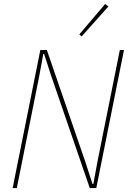

<svg xmlns="http://www.w3.org/2000/svg" viewBox="-20 -951 653 971"><path d="M239 -567 203 -678H199L177 -559L65 0H44L184 -698H217L412 -131L448 -20H452L474 -139L586 -698H607L467 0H434ZM393 -767 381 -777 512 -931 528 -918Z"/></svg>

Font: IBM Plex Sans Cond Thin
Style: Italic
Weight: 100
Width: 3
Italic angle: -11°
Designer: Mike Abbink, Paul van der Laan, Pieter van Rosmalen
Foundry: Bold Monday
Version: Version 1.3